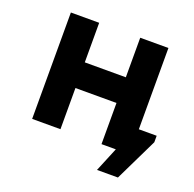

<svg xmlns="http://www.w3.org/2000/svg" viewBox="-104 -564 784 775"><g transform="rotate(20 288.0 -176.5)"><path d="M371.1 -176.8H194.8V0H73.2V-457H194.8V-287.1H371.1V-457H492.2V-107.9H568.8V-80.1L479.5 104H389.6L432.6 0H371.1Z"/></g></svg>

Font: PT Astra Sans
Style: Bold
Weight: 700
Designer: A.Korolkova, I. Chaeva
Foundry: ParaType Ltd
Version: Version 1.001; ttfautohint (v1.6)